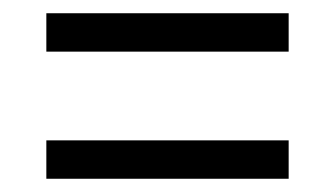

<svg xmlns="http://www.w3.org/2000/svg" viewBox="-20 -502 505 290"><path d="M50 -424V-482H416V-424ZM50 -232V-290H416V-232Z"/></svg>

Font: Noto Serif Armenian Condensed
Style: Regular
Weight: 400
Width: 3
Designer: Monotype Design Team
Foundry: Monotype Imaging Inc.
Version: Version 2.008; ttfautohint (v1.8.4.7-5d5b)